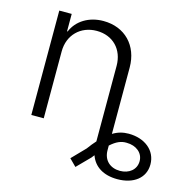

<svg xmlns="http://www.w3.org/2000/svg" viewBox="-109 -661 962 970"><g transform="rotate(15 371.5 -176.0)"><path d="M150 -350C150 -436 211 -496 295 -496C380 -496 437 -437 437 -351V44C425 57 412 73 399 91L332 160L368 196L435 128C439 123 442 118 446 114C465 169 515 201 588 201C673 201 731 157 731 86C731 13 670 -36 585 -36C556 -36 529 -29 503 -13V-360C503 -475 427 -553 315 -553C239 -553 178 -515 153 -455H150V-546H85V0H150ZM503 72V48C533 21 558 10 587 11C637 11 674 41 674 84C674 129 637 157 590 157C540 157 503 126 503 72Z"/></g></svg>

Font: Wafeq Light
Style: Regular
Weight: 300
Designer: Rasmus Andersson & Azza Alameddine
Foundry: Google & TypeTogether
Version: Version 3.000;January 28, 2025;FontCreator 15.0.0.3014 64-bi